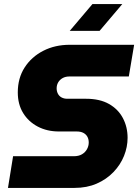

<svg xmlns="http://www.w3.org/2000/svg" viewBox="-20 -919 678 939"><path d="M19 0 44 -155H341Q365 -155 381 -164.5Q397 -174 405.5 -189.5Q414 -205 414 -222Q414 -238 407.5 -250Q401 -262 388 -269Q375 -276 355 -276H268Q210 -276 164.5 -300Q119 -324 93 -366.5Q67 -409 67 -467Q67 -537 100.5 -589Q134 -641 191.5 -670.5Q249 -700 321 -700H636L610 -545H320Q300 -545 286 -537Q272 -529 264.5 -516Q257 -503 257 -487Q257 -473 263 -461Q269 -449 281 -442.5Q293 -436 309 -436H401Q468 -436 513 -410.5Q558 -385 581 -341.5Q604 -298 604 -245Q604 -200 586.5 -156.5Q569 -113 535 -77.5Q501 -42 453 -21Q405 0 344 0ZM321 -768 432 -899H578L467 -768Z"/></svg>

Font: MuseoModerno ExtraBold
Style: Italic
Weight: 800
Italic angle: -9°
Designer: Pablo Cosgaya, Héctor Gatti, Marcela Romero, and the Authors of The MuseoModerno Project.
Foundry: Omnibus-Type Team
Version: Version 1.003